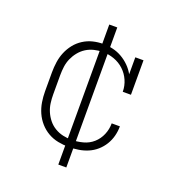

<svg xmlns="http://www.w3.org/2000/svg" viewBox="-133 -734 866 947"><g transform="rotate(20 300.0 -260.5)"><path d="M298 8Q269 8 241 2.5Q213 -3 188.5 -17Q164 -31 145 -52.5Q126 -74 114.5 -100Q103 -126 98.5 -154Q94 -182 94 -210V-310Q94 -337 98 -364.5Q102 -392 112.5 -417Q123 -442 140 -463.5Q157 -485 180.5 -500Q204 -515 230.5 -521.5Q257 -528 285 -528Q310 -528 335.5 -522Q361 -516 383.5 -503Q406 -490 424.5 -471.5Q443 -453 455 -431V-520H498V-339H455Q455 -370 442.5 -398.5Q430 -427 407.5 -448Q385 -469 355.5 -479.5Q326 -490 295 -490Q273 -490 250.5 -484.5Q228 -479 209 -467Q190 -455 175.5 -437Q161 -419 152 -398.5Q143 -378 140 -355.5Q137 -333 137 -310V-210Q137 -187 140 -164.5Q143 -142 152 -121Q161 -100 175.5 -82Q190 -64 210 -52Q230 -40 252.5 -35Q275 -30 298 -30Q328 -30 358 -38Q388 -46 410.5 -66Q433 -86 445 -114.5Q457 -143 457 -174H500Q500 -148 493.5 -123Q487 -98 473.5 -76Q460 -54 440.5 -37Q421 -20 397.5 -10Q374 0 348.5 4Q323 8 298 8ZM279 107V-628H321V107Z"/></g></svg>

Font: Iosevka Etoile Extralight
Style: Regular
Weight: 200
Designer: Belleve Invis
Foundry: Belleve Invis
Version: Version 22.1.2; ttfautohint (v1.8.4)